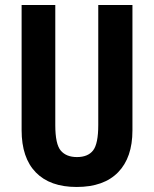

<svg xmlns="http://www.w3.org/2000/svg" viewBox="-20 -734 611 764"><path d="M507 -215Q507 -107 450 -48.5Q393 10 285 10Q179 10 122.5 -48Q66 -106 66 -216V-714H200V-236Q200 -160 222 -134.5Q244 -109 286 -109Q330 -109 350.5 -135.5Q371 -162 371 -237V-714H507Z"/></svg>

Font: Noto Sans Gujarati UI ExtraCondensed
Style: Bold
Weight: 700
Width: 2
Designer: Jelle Bosma - Monotype Design Team, Universal Thirst
Foundry: Monotype Imaging Inc.
Version: Version 2.106; ttfautohint (v1.8.4.7-5d5b)